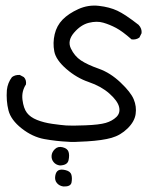

<svg xmlns="http://www.w3.org/2000/svg" viewBox="-20 -343 540 696"><path d="M210 333Q195.3 331.1 186.5 320.8Q177.7 310.5 180.2 294.9Q182.6 279.3 191.9 274.4Q201.2 269.5 218.3 273.9Q235.4 278.3 238.8 290.5Q242.2 302.7 239.3 318.4Q236.3 334 210 333ZM197.3 256.8Q182.6 254.9 174.3 244.6Q166 234.4 167 221.2Q168 208 179.2 197.3Q190.4 186.5 207.5 190.9Q224.6 195.3 228.5 207.5Q232.4 219.7 228.5 237.8Q224.6 255.9 197.3 256.8ZM227.5 170.9Q183.6 168.9 140.6 161.1Q97.7 153.3 58.6 122.6Q19.5 91.8 10.7 57.1Q2 22.5 4.9 -16.6Q7.8 -43 23.4 -63.5Q35.2 -72.3 51.8 -71.3L66.4 -63.5Q76.2 -53.7 74.2 -37.1Q57.6 -11.7 61.5 19Q65.4 49.8 77.6 65.9Q89.8 82 114.3 91.8Q138.7 101.6 169.9 106Q201.2 110.4 219.7 111.8Q238.3 113.3 289.1 111.3Q339.8 109.4 363.3 102.5Q386.7 95.7 401.9 81.1Q417 66.4 411.6 44.4Q406.2 22.5 376.5 -3.9Q346.7 -30.3 302.2 -45.4Q257.8 -60.5 220.2 -93.3Q182.6 -126 176.8 -156.7Q170.9 -187.5 178.2 -218.8Q185.5 -250 207 -272Q228.5 -293.9 264.2 -310.1Q299.8 -326.2 338.4 -321.8Q377 -317.4 405.3 -304.2Q433.6 -291 482.4 -252.9Q495.1 -239.3 493.2 -222.7L485.4 -207Q473.6 -198.2 457 -200.2Q423.8 -229.5 400.9 -241.7Q377.9 -253.9 354.5 -260.7Q331.1 -267.6 301.8 -260.3Q272.5 -252.9 248 -224.1Q223.6 -195.3 236.8 -167.5Q250 -139.6 273.4 -124Q296.9 -108.4 338.4 -93.8Q379.9 -79.1 417 -43.9Q454.1 -8.8 464.8 17.1Q475.6 43 471.7 70.3Q467.8 97.7 442.4 122.6Q417 147.5 384.3 156.7Q351.6 166 296.4 169.4Q241.2 172.9 227.5 170.9Z"/></svg>

Font: JasonHandwriting1
Style: Regular
Weight: 400
Version: Version 1.48.20